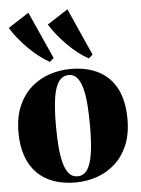

<svg xmlns="http://www.w3.org/2000/svg" viewBox="-56 -843 659 899"><g transform="rotate(-5 273.5 -393.5)"><path d="M16.5 -244.5Q16.5 -316 38.8 -367.8Q61 -419.5 99 -453.2Q137 -487 185 -503.2Q233 -519.5 285 -519.5Q363 -519.5 418 -490.2Q473 -461 501.8 -403.8Q530.5 -346.5 530.5 -262.5Q530.5 -191.5 508.2 -139.5Q486 -87.5 448.2 -54Q410.5 -20.5 362.5 -4.2Q314.5 12 262.5 12Q205.5 12 160 -4.2Q114.5 -20.5 82.5 -52.8Q50.5 -85 33.5 -133Q16.5 -181 16.5 -244.5ZM274.5 -16Q302.5 -16 319.8 -40Q337 -64 345 -114.8Q353 -165.5 353 -245.5Q353 -298.5 349.8 -343.5Q346.5 -388.5 337.8 -421.8Q329 -455 313.8 -473.5Q298.5 -492 275.5 -492Q246 -492 228 -468Q210 -444 202 -393Q194 -342 194 -260.5Q194 -208 197.5 -163.5Q201 -119 209.8 -85.8Q218.5 -52.5 234.2 -34.2Q250 -16 274.5 -16ZM191.5 -561.5Q168.5 -573.5 143 -593.2Q117.5 -613 93.2 -637.2Q69 -661.5 48.5 -687Q28 -712.5 14 -736L111.5 -799L211 -577.5L192.5 -561.5ZM374.5 -561.5Q351.5 -573.5 326.2 -593.2Q301 -613 276.8 -637.2Q252.5 -661.5 232.2 -687Q212 -712.5 197.5 -736L295 -799L394 -577.5L375.5 -561.5Z"/></g></svg>

Font: Merriweather 144pt ExtraBold
Style: Regular
Weight: 800
Version: Version 2.100